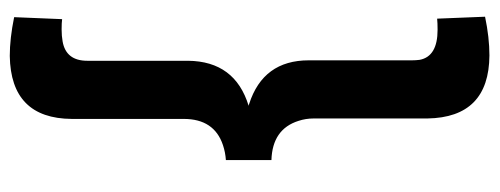

<svg xmlns="http://www.w3.org/2000/svg" viewBox="-330 -480 1007 387"><g transform="rotate(90 173.5 -286.5)"><path d="M13.7 -760.7 17.6 -664.1Q26.4 -665 40 -665Q93.8 -665 100.6 -628.9Q101.6 -621.1 101.6 -613.3V-405.3Q101.6 -313.5 189.5 -285.2Q191.4 -284.2 193.4 -284.2Q103.5 -256.8 102.5 -162.1V41Q102.5 84 63.5 90.8Q52.7 92.8 39.1 92.8Q26.4 92.8 18.6 91.8L14.6 188.5Q57.6 197.3 92.8 197.3Q218.8 195.3 219.7 72.3V-153.3Q219.7 -214.8 272.5 -232.4Q287.1 -237.3 302.7 -238.3V-330.1Q240.2 -332 223.6 -384.8Q218.8 -399.4 218.8 -415V-644.5Q216.8 -768.6 91.8 -769.5Q55.7 -769.5 13.7 -760.7Z"/></g></svg>

Font: Yaldevi Colombo
Style: Bold
Weight: 700
Designer: Sol Matas, Denzil Rajitha, Kosala Senevirathne and Pathum Egodawatta
Foundry: Mooniak
Version: Version 1.020 ; ttfautohint (v1.6)